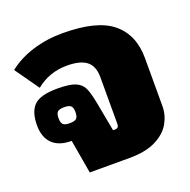

<svg xmlns="http://www.w3.org/2000/svg" viewBox="-103 -644 738 745"><g transform="rotate(-20 266.5 -272.0)"><path d="M121 -139Q69 -139 42 -165.5Q15 -192 15 -242Q15 -297 41 -323Q67 -349 138 -349Q189 -349 213 -338.5Q237 -328 246.5 -306Q256 -284 265 -235L286 -123H293Q302 -123 306 -127Q310 -131 310 -142V-334Q310 -379 284 -399.5Q258 -420 203 -420Q130 -420 75 -375L5 -474Q48 -508 106 -526Q164 -544 230 -544Q372 -544 435 -492Q498 -440 498 -344V-146Q498 -109 479.5 -76Q461 -43 419 -21.5Q377 0 309 0H145ZM173 -239Q173 -258 165.5 -265Q158 -272 138 -272Q118 -272 110.5 -265Q103 -258 103 -239Q103 -220 110.5 -213Q118 -206 138 -206Q158 -206 165.5 -213Q173 -220 173 -239Z"/></g></svg>

Font: Pridi
Style: Bold
Weight: 700
Designer: Katatrad Team
Foundry: CadsonDemak
Version: Version 1.001